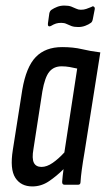

<svg xmlns="http://www.w3.org/2000/svg" viewBox="-20 -663 380 689"><path d="M96 6Q55 6 35 -25Q15 -56 26 -125L60 -341Q74 -423 108.5 -458.5Q143 -494 203 -494Q243 -494 274.5 -486.5Q306 -479 340 -475L284 -121Q277 -80 273.5 -54Q270 -28 269 -10Q269 0 260 0H212Q203 0 203 -10Q204 -20 205 -32Q206 -44 208 -56Q183 -31 155.5 -12.5Q128 6 96 6ZM129 -64Q148 -64 169 -78.5Q190 -93 211 -116L257 -417Q244 -420 230 -422.5Q216 -425 201 -425Q173 -425 157 -405.5Q141 -386 132 -335L100 -128Q94 -94 101.5 -79Q109 -64 129 -64ZM261 -566Q246 -566 236.5 -569.5Q227 -573 219 -577Q211 -581 200 -581Q189 -581 181 -578.5Q173 -576 163 -570Q157 -567 154 -569.5Q151 -572 152 -579L157 -615Q159 -624 165 -628Q174 -634 185.5 -638.5Q197 -643 211 -643Q226 -643 235.5 -639.5Q245 -636 253 -632Q261 -628 270 -628Q281 -628 289.5 -631Q298 -634 308 -638Q313 -642 317 -639Q321 -636 320 -630L313 -594Q311 -584 306 -581Q298 -575 286 -570.5Q274 -566 261 -566Z"/></svg>

Font: Sofia Sans Extra Condensed Medium
Style: Italic
Weight: 500
Italic angle: -9°
Version: Version 4.100